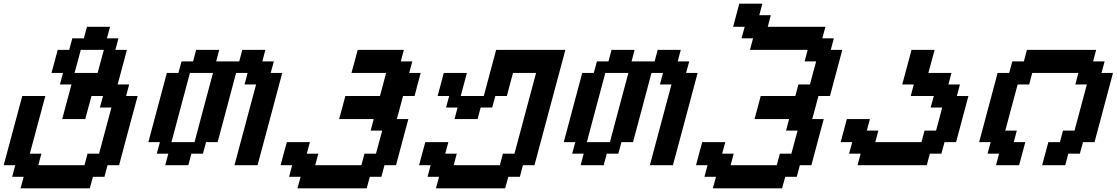

<svg xmlns="http://www.w3.org/2000/svg" viewBox="-20 -895 6049 1040"><path d="M91.3 125H466.3L483.4 62.5H545.9L562.5 0H625Q641.6 -62.5 675 -187.5Q708.5 -312.5 725.6 -375H663.1L679.7 -437.5H617.2L667.5 -625H605L621.6 -687.5H559.1L576.2 -750H451.2L434.1 -687.5H371.6L355 -625H292.5Q287.1 -604 275.9 -562.3Q264.6 -520.5 258.8 -500H321.3L304.7 -437.5H367.2L316.9 -250H441.9Q447.3 -270.5 458.5 -312.3Q469.7 -354 475.6 -375H538.1L521 -312.5H583.5Q572.3 -271 550 -187.5Q527.8 -104 516.6 -62.5H454.1L437.5 0H187.5L204.1 -62.5H141.6L225.6 -375H100.6Q84 -312.5 50.3 -187.5Q16.6 -62.5 0 0H62.5L45.9 62.5H108.4ZM508.8 -500H383.8Q389.6 -520.5 400.9 -562.3Q412.1 -604 417.5 -625H542.5Q537.1 -604 525.6 -562.3Q514.2 -520.5 508.8 -500Z M1250 0H1375Q1397.5 -83 1442.1 -250Q1486.8 -417 1508.8 -500H1446.3L1463.4 -562.5H1400.9L1417.5 -625H1292.5L1275.9 -562.5H1150.9L1167.5 -625H1042.5L1025.9 -562.5H963.4L946.3 -500H883.8Q867.2 -437.5 833.7 -312.5Q800.3 -187.5 783.7 -125H846.2L829.1 -62.5H891.6L875 0H1000L1016.6 -62.5H1079.1L1096.2 -125H1158.7Q1175.8 -187.5 1209 -312.5Q1242.2 -437.5 1258.8 -500H1321.3L1304.7 -437.5H1367.2ZM1033.7 -125H908.7Q925.3 -187.5 958.7 -312.5Q992.2 -437.5 1008.8 -500H1133.8Q1116.7 -437.5 1083.5 -312.5Q1050.3 -187.5 1033.7 -125Z M1591.3 125H1966.3L1983.4 62.5H2045.9L2062.5 0H2125Q2136.2 -42 2158.4 -125.2Q2180.7 -208.5 2191.9 -250H2129.4Q2135.3 -270.5 2146.5 -312.3Q2157.7 -354 2163.1 -375H2225.6Q2231 -395.5 2241.9 -437.3Q2252.9 -479 2258.8 -500H2196.3L2213.4 -562.5H2150.9L2167.5 -625H1917.5Q1912.1 -604 1900.9 -562.3Q1889.6 -520.5 1883.8 -500H2071.3Q2065.9 -479 2054.9 -437.3Q2043.9 -395.5 2038.1 -375H1850.6Q1845.2 -354 1834 -312.3Q1822.8 -270.5 1816.9 -250H2004.4L1987.8 -187.5H2050.3Q2044.4 -166.5 2033.2 -124.8Q2022 -83 2016.6 -62.5H1954.1L1937.5 0H1687.5L1704.1 -62.5H1641.6L1658.7 -125H1533.7Q1527.8 -104 1516.6 -62.5Q1505.4 -21 1500 0H1562.5L1545.9 62.5H1608.4Z M2341.3 125H2716.3L2733.4 62.5H2795.9L2812.5 0H2875Q2902.8 -104 2958.7 -312.3Q3014.6 -520.5 3042.5 -625H2667.5Q2656.2 -583.5 2634 -500Q2611.8 -416.5 2600.6 -375H2475.6Q2481.4 -396 2492.4 -437.5Q2503.4 -479 2508.8 -500H2383.8Q2378.4 -479 2367.2 -437.5Q2356 -396 2350.6 -375H2413.1L2396 -312.5H2458.5L2441.9 -250H2566.9L2583.5 -312.5H2646L2663.1 -375H2725.6Q2731 -395.5 2741.9 -437.3Q2752.9 -479 2758.8 -500H2883.8L2766.6 -62.5H2704.1L2687.5 0H2437.5L2454.1 -62.5H2391.6L2408.7 -125H2283.7Q2277.8 -104 2266.6 -62.5Q2255.4 -21 2250 0H2312.5L2295.9 62.5H2358.4Z M3500 0H3625Q3647.5 -83 3692.1 -250Q3736.8 -417 3758.8 -500H3696.3L3713.4 -562.5H3650.9L3667.5 -625H3542.5L3525.9 -562.5H3400.9L3417.5 -625H3292.5L3275.9 -562.5H3213.4L3196.3 -500H3133.8Q3117.2 -437.5 3083.7 -312.5Q3050.3 -187.5 3033.7 -125H3096.2L3079.1 -62.5H3141.6L3125 0H3250L3266.6 -62.5H3329.1L3346.2 -125H3408.7Q3425.8 -187.5 3459 -312.5Q3492.2 -437.5 3508.8 -500H3571.3L3554.7 -437.5H3617.2ZM3283.7 -125H3158.7Q3175.3 -187.5 3208.7 -312.5Q3242.2 -437.5 3258.8 -500H3383.8Q3366.7 -437.5 3333.5 -312.5Q3300.3 -187.5 3283.7 -125Z M3841.3 125H4216.3L4233.4 62.5H4295.9L4312.5 0H4375Q4386.2 -42 4408.4 -125.2Q4430.7 -208.5 4441.9 -250H4379.4Q4385.3 -270.5 4396.5 -312.3Q4407.7 -354 4413.1 -375H4475.6Q4486.8 -416.5 4509 -500Q4531.2 -583.5 4542.5 -625H4480L4496.6 -687.5H4434.1L4451.2 -750H4138.7L4155.3 -812.5H4092.8L4109.4 -875H3984.4Q3979 -854 3967.8 -812.5Q3956.5 -771 3951.2 -750H4013.7L3996.6 -687.5H4059.1L4042.5 -625H4355L4338.4 -562.5H4400.9Q4395 -542 4383.8 -500.2Q4372.6 -458.5 4367.2 -437.5H4304.7L4288.1 -375H4100.6Q4095.2 -354 4084 -312.3Q4072.8 -270.5 4066.9 -250H4254.4L4237.8 -187.5H4300.3Q4294.4 -166.5 4283.2 -124.8Q4272 -83 4266.6 -62.5H4204.1L4187.5 0H3937.5L3954.1 -62.5H3891.6L3908.7 -125H3783.7Q3777.8 -104 3766.6 -62.5Q3755.4 -21 3750 0H3812.5L3795.9 62.5H3858.4Z M4625 0H5000L5016.6 -62.5H5079.1L5096.2 -125H5158.7Q5169.9 -166.5 5192.1 -249.8Q5214.4 -333 5225.6 -375H5163.1L5179.7 -437.5H5117.2L5133.8 -500H5008.8Q5014.2 -520.5 5025.6 -562.3Q5037.1 -604 5042.5 -625H4917.5L4867.2 -437.5H4929.7L4913.1 -375H5038.1L5021 -312.5H5083.5Q5078.1 -291.5 5067.1 -249.8Q5056.2 -208 5050.3 -187.5H4987.8L4971.2 -125H4721.2L4737.8 -187.5H4675.3L4691.9 -250H4566.9Q4561.5 -229 4550.3 -187.3Q4539.1 -145.5 4533.7 -125H4596.2L4579.1 -62.5H4641.6Z M5625 0H5750L5766.6 -62.5H5829.1L5846.2 -125H5908.7Q5925.3 -187.5 5958.7 -312.5Q5992.2 -437.5 6008.8 -500H5946.3L5963.4 -562.5H5900.9L5917.5 -625H5542.5L5525.9 -562.5H5463.4L5446.3 -500H5383.8Q5367.2 -437.5 5333.7 -312.5Q5300.3 -187.5 5283.7 -125H5346.2L5329.1 -62.5H5391.6L5375 0H5500Q5505.9 -21 5517.1 -62.5Q5528.3 -104 5533.7 -125H5471.2L5487.8 -187.5H5425.3Q5436.5 -229 5458.7 -312.3Q5481 -395.5 5492.2 -437.5H5554.7L5571.3 -500H5821.3L5804.7 -437.5H5867.2Q5856 -396 5833.7 -312.5Q5811.5 -229 5800.3 -187.5H5737.8L5721.2 -125H5658.7Q5652.8 -104 5641.6 -62.5Q5630.4 -21 5625 0Z"/></svg>

Font: Faithful 32x
Style: Oblique
Weight: 400
Foundry: Faithful Resource Pack
Version: Version 1.0; January 27, 2023